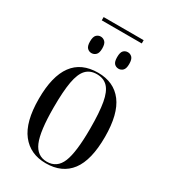

<svg xmlns="http://www.w3.org/2000/svg" viewBox="-200 -911 898 1018"><g transform="rotate(30 248.5 -402.5)"><path d="M127 -795V-815H372V-795ZM166 -617Q151 -617 140 -628Q129 -639 129 -667Q129 -696 140 -707Q151 -718 166 -718Q181 -718 192.5 -707Q204 -696 204 -667Q204 -639 192.5 -628Q181 -617 166 -617ZM332 -617Q316 -617 305.5 -628Q295 -639 295 -667Q295 -696 305.5 -707Q316 -718 332 -718Q347 -718 358 -707Q369 -696 369 -667Q369 -639 358 -628Q347 -617 332 -617ZM248 10Q153 10 99.5 -58.5Q46 -127 46 -268Q46 -545 250 -545Q347 -545 399 -476.5Q451 -408 451 -268Q451 -126 399.5 -58Q348 10 248 10ZM249 0Q311 0 336 -61.5Q361 -123 361 -268Q361 -366 350.5 -424.5Q340 -483 315 -509Q290 -535 248 -535Q207 -535 182.5 -509Q158 -483 147.5 -424.5Q137 -366 137 -268Q137 -122 163 -61Q189 0 249 0Z"/></g></svg>

Font: Noto Serif Display Condensed
Style: Regular
Weight: 400
Width: 3
Designer: Monotype Design Team
Foundry: Monotype Imaging Inc.
Version: Version 2.009